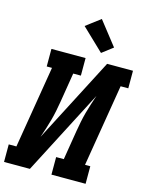

<svg xmlns="http://www.w3.org/2000/svg" viewBox="-143 -1076 895 1162"><g transform="rotate(15 304.5 -494.5)"><path d="M-1 0V-110H47L132 -625H99V-735H313V-625H265L235 -441Q230 -411 224 -381Q218 -351 210 -321.5Q202 -292 192.5 -262.5Q183 -233 173 -204L448 -735H610V-625H562L477 -110H510V0H296V-110H344L374 -294Q379 -324 385 -354Q391 -384 399 -413.5Q407 -443 416.5 -472.5Q426 -502 436 -531L161 0ZM395 -789 257 -921 347 -989 463 -841Z"/></g></svg>

Font: Iosevka Slab XBdExObl
Style: Regular
Weight: 800
Width: 7
Italic angle: -9°
Monospace: yes
Designer: Belleve Invis
Foundry: Belleve Invis
Version: Version 11.1.0; ttfautohint (v1.8.3)